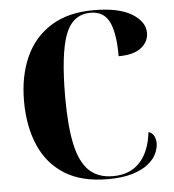

<svg xmlns="http://www.w3.org/2000/svg" viewBox="-52 -772 752 831"><g transform="rotate(-5 323.5 -357.0)"><path d="M383 10Q270 10 196.5 -36Q123 -82 87 -165Q51 -248 51 -358Q51 -466 88 -548.5Q125 -631 199.5 -677.5Q274 -724 384 -724Q494 -724 550.5 -689.5Q607 -655 607 -606Q607 -568 574.5 -542Q542 -516 476 -516Q476 -618 452 -666Q428 -714 371 -714Q293 -714 261.5 -630.5Q230 -547 230 -358Q230 -232 247.5 -153Q265 -74 304 -37.5Q343 -1 407 -1Q480 -1 523 -46.5Q566 -92 576 -178Q593 -172 600 -158Q607 -144 607 -127Q607 -106 596.5 -82.5Q586 -59 560.5 -38Q535 -17 491.5 -3.5Q448 10 383 10Z"/></g></svg>

Font: Noto Serif Display SemiCondensed ExtraBold
Style: Regular
Weight: 800
Width: 4
Designer: Monotype Design Team
Foundry: Monotype Imaging Inc.
Version: Version 2.009